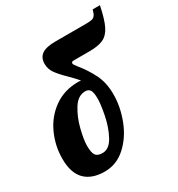

<svg xmlns="http://www.w3.org/2000/svg" viewBox="-194 -883 935 1006"><g transform="rotate(-30 273.5 -380.0)"><path d="M-13 -165Q-13 -243 19.5 -314Q52 -385 114 -429Q176 -473 260 -473L277 -472Q261 -491 228 -524Q191 -560 173 -585.5Q155 -611 155 -642Q155 -680 181 -698Q207 -716 263 -716H415H446Q472 -716 484 -719Q496 -722 503 -731.5Q510 -741 516 -764H560Q544 -686 525 -648Q506 -610 475.5 -596Q445 -582 391 -582H295Q289 -582 285.5 -579.5Q282 -577 282 -570Q282 -566 299 -544Q336 -499 362 -447Q388 -395 388 -325Q388 -249 358.5 -172.5Q329 -96 274 -46Q219 4 147 4Q70 4 28.5 -37.5Q-13 -79 -13 -165ZM305 -346Q305 -384 296 -398Q287 -412 267 -412Q223 -412 193 -364Q163 -316 148 -255Q133 -194 133 -160Q133 -117 144.5 -101.5Q156 -86 185 -86Q226 -86 253 -136Q280 -186 292.5 -249Q305 -312 305 -346Z"/></g></svg>

Font: Lobster
Style: Regular
Weight: 400
Designer: Impallari Type
Foundry: Impallari Type
Version: Version 2.100